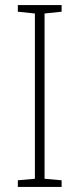

<svg xmlns="http://www.w3.org/2000/svg" viewBox="-20 -734 312 754"><path d="M222 0H50V-26L117 -32V-681L50 -688V-714H222V-688L155 -681V-32L222 -26Z"/></svg>

Font: Noto Sans Arabic SemCond ExtLt
Style: Regular
Weight: 200
Width: 4
Designer: Monotype Design Team, Nadine Chahine, Nizar Qandah and Khaled Hosny
Foundry: Monotype Imaging Inc.
Version: Version 2.012; ttfautohint (v1.8.4.7-5d5b)